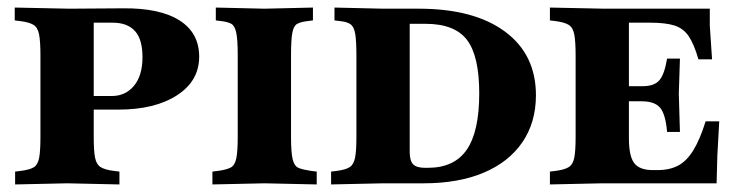

<svg xmlns="http://www.w3.org/2000/svg" viewBox="-20 -485 1950 508"><path d="M20 3V-31L36 -33Q59 -36 69.5 -42.5Q80 -49 83.5 -67Q87 -85 87 -122V-338Q87 -375 83.5 -393.5Q80 -412 69 -419Q58 -426 35 -429L19 -431V-465L163 -462L305 -463Q403 -464 455 -431Q507 -398 507 -335Q507 -271 448.5 -233Q390 -195 293 -195H180V-231H276Q312 -231 334.5 -258Q357 -285 357 -334Q357 -381 337 -403Q317 -425 278 -425H228V-122Q228 -86 231.5 -68Q235 -50 246 -43Q257 -36 280 -33L296 -31V3L158 0Z M542 3V-31L558 -33Q579 -36 590 -41.5Q601 -47 605 -65Q609 -83 609 -122V-338Q609 -381 605 -399Q601 -417 592 -422Q583 -427 567 -429L551 -431V-465L680 -462L808 -465V-431L792 -429Q776 -427 766.5 -422Q757 -417 753.5 -398.5Q750 -380 750 -338V-122Q750 -81 754.5 -63Q759 -45 770.5 -40.5Q782 -36 802 -33L818 -31V3L680 0Z M856 3V-31L872 -33Q895 -36 905.5 -43Q916 -50 919.5 -68Q923 -86 923 -122V-338Q923 -376 920 -394.5Q917 -413 908.5 -420Q900 -427 881 -429L865 -431V-465L994 -462H1088Q1234 -462 1316 -401.5Q1398 -341 1398 -233Q1398 -161 1362 -108.5Q1326 -56 1259.5 -28Q1193 0 1101 0H994ZM1104 -41H1112Q1182 -41 1215 -89Q1248 -137 1248 -238Q1248 -337 1215.5 -379.5Q1183 -422 1106 -422H1064V-83Q1064 -60 1073 -50.5Q1082 -41 1104 -41Z M1435 3V-31L1451 -33Q1474 -36 1485 -43Q1496 -50 1499.5 -68Q1503 -86 1503 -122V-338Q1503 -375 1499.5 -393.5Q1496 -412 1485 -419Q1474 -426 1451 -429L1435 -431V-465L1579 -462H1858V-417L1864 -328H1828Q1816 -369 1802 -389.5Q1788 -410 1764.5 -417.5Q1741 -425 1700 -425H1644V-119Q1644 -72 1658 -53.5Q1672 -35 1707 -35H1720Q1752 -35 1774.5 -47Q1797 -59 1814.5 -87.5Q1832 -116 1847 -164H1883L1878 -74L1876 0H1573ZM1745 -136Q1741 -183 1726.5 -200Q1712 -217 1678 -217H1628V-257H1681Q1711 -257 1724.5 -272.5Q1738 -288 1745 -330H1779L1776 -237L1779 -136Z"/></svg>

Font: Baskervville SC
Style: Regular
Weight: 400
Designer: Alexis Faudot, Rémi Forte, Morgane Pierson, Rafael Ribas, Tanguy Vanlaeys, Rosalie Wagner, Thomas Huot-Marchand
Foundry: ANRT
Version: Version 1.100